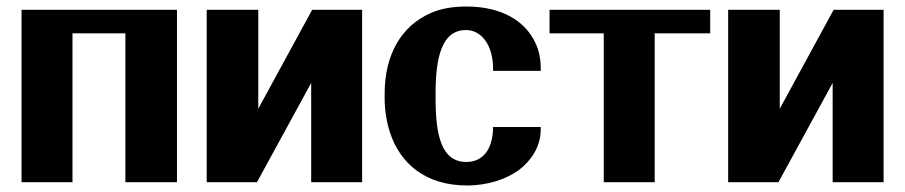

<svg xmlns="http://www.w3.org/2000/svg" viewBox="-20 -558 2771 588"><path d="M46 0H202V-456H364V0H522V-528H46Z M613 0H767L933 -304V0H1089V-528H936L771 -225V-528H613Z M1158 -257C1158 -220 1164 -185 1174 -153C1205 -58 1282 10 1410 10C1476 10 1532 -10 1570 -38C1605 -65 1636 -107 1636 -162V-169H1490V-162C1487 -96 1456 -62 1408 -62C1332 -62 1314 -144 1314 -255V-273C1314 -382 1333 -466 1407 -466C1455 -466 1490 -419 1490 -348V-341H1636V-348C1636 -376 1631 -404 1619 -428C1587 -495 1515 -538 1409 -538C1367 -538 1330 -532 1299 -518C1210 -479 1158 -392 1158 -271Z M1663 -456H1829V0H1985V-456H2155V-528H1663Z M2210 0H2364L2530 -304V0H2686V-528H2533L2368 -225V-528H2210Z"/></svg>

Font: Aerodynamic
Style: Bd
Weight: 500
Designer: Google
Version: Version 2.000980; 2014